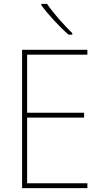

<svg xmlns="http://www.w3.org/2000/svg" viewBox="-20 -971 528 991"><path d="M431 0H94V-714H431V-689H120V-389H414V-364H120V-25H431ZM223 -951Q247 -915 284 -873Q321 -831 353 -800V-792H334Q298 -823 258.5 -866Q219 -909 193 -944V-951Z"/></svg>

Font: Noto Sans Gurmukhi UI SemiCondensed Thin
Style: Regular
Weight: 100
Width: 4
Designer: Jelle Bosma - Monotype Design Team
Foundry: Monotype Imaging Inc.
Version: Version 2.004; ttfautohint (v1.8.4.7-5d5b)